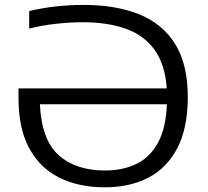

<svg xmlns="http://www.w3.org/2000/svg" viewBox="-20 -770 864 799"><path d="M416.5 9.5Q308 9.5 227.2 -30.5Q146.5 -70.5 101.8 -152.8Q57 -235 57 -362.5V-402H674Q667 -501.5 623.5 -562.2Q580 -623 504 -650.2Q428 -677.5 324 -677.5Q274 -677.5 215 -671.2Q156 -665 101.5 -651V-724Q158 -737.5 214.8 -743.5Q271.5 -749.5 328 -749.5Q464.5 -749.5 561.5 -709.5Q658.5 -669.5 710 -585Q761.5 -500.5 761.5 -366.5Q761.5 -237.5 718.2 -154.2Q675 -71 597.5 -30.8Q520 9.5 416.5 9.5ZM417 -60.5Q491 -60.5 547.5 -87.8Q604 -115 637.2 -175.8Q670.5 -236.5 674.5 -336H146Q153 -187.5 224.5 -124Q296 -60.5 417 -60.5Z"/></svg>

Font: Encode Sans Expanded Expanded
Style: Regular
Weight: 400
Width: 7
Designer: Multiple Designers
Foundry: Impallari Type
Version: Version 3.000; ttfautohint (v1.8.3) -l 8 -r 50 -G 200 -x 14 